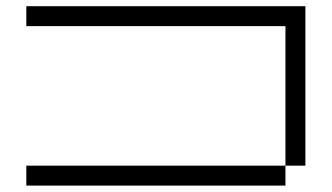

<svg xmlns="http://www.w3.org/2000/svg" viewBox="-20 -582 1040 602"><path d="M875 -62.5H62.5V0H875ZM875 -62.5H937.5Q937.5 -62.5 937.5 -562.5H62.5V-500H875Z"/></svg>

Font: UnifontExMono
Style: Regular
Weight: 500
Version: Version 15.0.06